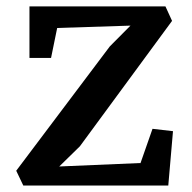

<svg xmlns="http://www.w3.org/2000/svg" viewBox="-20 -575 596 595"><path d="M384.3 -495.6 157.2 -488.3 138.2 -395.5H71.3V-555.2H492.7L513.2 -510.3L227.5 -121.6L163.6 -59.1L415.5 -69.8L452.6 -175.8L516.1 -168.5L501.5 0H52.2L30.3 -45.9L320.3 -431.2Z"/></svg>

Font: Merriweather
Style: Regular
Weight: 400
Designer: Eben Sorkin
Foundry: Eben Sorkin
Version: Version 1.584; ttfautohint (v1.8.1)